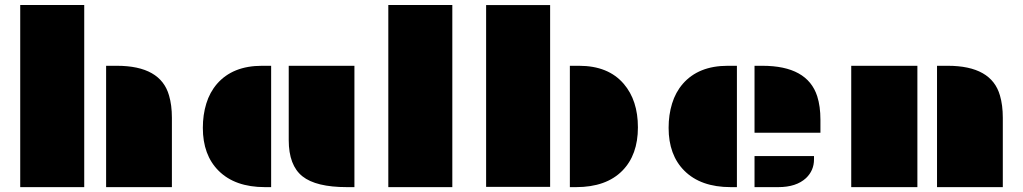

<svg xmlns="http://www.w3.org/2000/svg" viewBox="-20 -768 4199 788"><path d="M63 -747.6H325.7V0H63ZM415.5 -498H459.5Q639.2 -498 673.8 -376Q685.5 -336.4 685.5 -284.7V0H415.5Z M1165 -498H1434.6V0H1403.8Q1276.9 0 1221.2 -44.4Q1165 -89.4 1165 -192.9ZM812.5 -243.2Q812.5 -296.9 826.7 -343Q840.8 -389.2 870.6 -423.8Q935.1 -498 1055.2 -498H1092.8V0H1067.4Q944.3 0 877 -67.4Q812.5 -131.8 812.5 -243.2Z M1573.7 -747.6H1836.4V0H1573.7Z M1975.1 -747.1H2237.8V-1H1975.1ZM2318.8 -498H2356.4Q2476.6 -498 2540 -423.8Q2598.1 -356 2598.1 -245.1Q2598.1 -132.3 2534.2 -67.4Q2467.8 0 2344.2 0H2318.8Z M3076.7 -498H3108.9Q3293.5 -498 3334 -373Q3347.2 -331.5 3347.2 -276.9V-223.1H3076.7ZM2724.1 -243.2Q2724.1 -296.9 2738.3 -343Q2752.4 -389.2 2782.2 -423.8Q2846.7 -498 2966.8 -498H3004.4V0H2979Q2856 0 2788.6 -67.4Q2724.1 -131.8 2724.1 -243.2ZM3076.7 -127.4H3320.8V-113.8Q3320.8 -68.4 3288.1 -37.1Q3248 0 3174.3 0H3076.7Z M3825.7 -498H3869.6Q4049.3 -498 4084 -376Q4095.7 -336.4 4095.7 -284.7V0H3825.7ZM3473.6 -498H3745.1V0H3473.6Z"/></svg>

Font: Plaster
Style: Regular
Weight: 400
Designer: Eben Sorkin
Foundry: Eben Sorkin
Version: Version 1.007